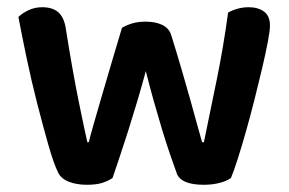

<svg xmlns="http://www.w3.org/2000/svg" viewBox="-20 -504 801 532"><path d="M384 -307Q373 -266 360.5 -224Q348 -182 335.5 -142.5Q323 -103 311.5 -69Q300 -35 292 -11Q281 -3 264 2.5Q247 8 221 8Q192 8 170.5 -0.5Q149 -9 141 -26Q129 -50 114 -102.5Q99 -155 83 -217.5Q67 -280 53.5 -344.5Q40 -409 31 -457Q41 -467 58.5 -475.5Q76 -484 97 -484Q125 -484 141 -470.5Q157 -457 162 -427Q181 -307 198 -223.5Q215 -140 222 -110H226Q230 -127 239.5 -160Q249 -193 261.5 -236Q274 -279 288.5 -328Q303 -377 318 -427Q332 -435 347.5 -439.5Q363 -444 384 -444Q411 -444 429.5 -435Q448 -426 454 -408Q469 -360 482.5 -314Q496 -268 507 -228.5Q518 -189 526.5 -158Q535 -127 540 -110H545Q562 -193 580.5 -283Q599 -373 612 -469Q624 -476 639 -480Q654 -484 669 -484Q695 -484 711.5 -472Q728 -460 728 -433Q728 -419 722 -387.5Q716 -356 706.5 -315.5Q697 -275 685.5 -229.5Q674 -184 662 -141.5Q650 -99 639 -64.5Q628 -30 620 -11Q610 -3 589.5 2.5Q569 8 545 8Q482 8 470 -23Q462 -45 451 -77Q440 -109 428.5 -147Q417 -185 405.5 -226Q394 -267 384 -307Z"/></svg>

Font: Baloo Bhaina 2 SemiBold
Style: Regular
Weight: 600
Designer: Yesha Goshar, Manish Minz, Shuchita Grover and Ek Type
Foundry: Ek Type
Version: Version 1.640;hotconv 1.0.111;makeotfexe 2.5.65597; ttfautoh